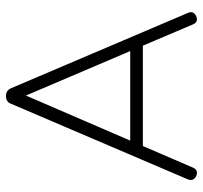

<svg xmlns="http://www.w3.org/2000/svg" viewBox="-38 -635 673 637"><g transform="rotate(-90 298.5 -316.5)"><path d="M33 -2Q14.5 -11 22 -30L273 -617Q279 -633 297 -633H300Q316.5 -633 324 -617L574 -30Q582.5 -11 563 -2Q544 6 536 -13L465.5 -179H132.5L61 -13Q53 6 33 -2ZM150.5 -221H447.5L300 -567Z"/></g></svg>

Font: Jura Light Light
Style: Regular
Weight: 300
Version: Version 5.106